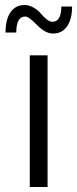

<svg xmlns="http://www.w3.org/2000/svg" viewBox="-20 -747 309 767"><path d="M99 0V-526H170V0ZM2 -617Q2 -669 22 -698Q42 -727 78 -727Q97 -727 114.5 -716.5Q132 -706 142.5 -693.5Q153 -681 165.5 -670.5Q178 -660 189 -660Q225 -660 225 -721H268Q268 -671 248 -642Q228 -613 192 -613Q161 -613 128 -647Q95 -681 81 -681Q45 -681 45 -617Z"/></svg>

Font: Belfius21
Style: Regular
Weight: 400
Designer: Montserrat's base design by Julieta Ulanovsky, modified by Coast SPRL for Belfius Bank NV.
Foundry: Montserrat's base design by Julieta Ulanovsky, modified by Coast SPRL for Belfius Bank NV.
Version: Version 2.000;FEAKit 1.0